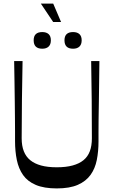

<svg xmlns="http://www.w3.org/2000/svg" viewBox="-20 -1041 634 1072"><path d="M297 11Q226 11 180 -8.5Q134 -28 109 -63.5Q84 -99 74 -147.5Q64 -196 64 -253Q64 -273 64 -305Q64 -337 63.5 -379.5Q63 -422 62.5 -473Q62 -524 61 -581.5Q60 -639 59 -700H106Q104 -593 102.5 -485Q101 -377 101 -269Q101 -227 113 -196.5Q125 -166 149 -146.5Q173 -127 209.5 -117Q246 -107 297 -107Q348 -107 385 -117Q422 -127 446 -146.5Q470 -166 481.5 -196.5Q493 -227 493 -269Q493 -377 492 -485Q491 -593 489 -700H535Q534 -639 533.5 -581Q533 -523 532 -472Q531 -421 530.5 -378Q530 -335 530 -303Q530 -271 530 -251Q530 -196 520.5 -148Q511 -100 485.5 -64.5Q460 -29 414.5 -9Q369 11 297 11ZM216 -769Q168 -769 168 -816Q168 -839 180 -850.5Q192 -862 216 -862Q239 -862 251.5 -850.5Q264 -839 264 -816Q264 -793 251.5 -781Q239 -769 216 -769ZM388 -769Q340 -769 340 -816Q340 -839 352 -850.5Q364 -862 388 -862Q411 -862 423.5 -850.5Q436 -839 436 -816Q436 -793 423.5 -781Q411 -769 388 -769ZM277 -918 208 -1021H277L321 -918Z"/></svg>

Font: Ojuju Medium
Style: Regular
Weight: 500
Designer: Chisaokwu Joboson, Mirko Velimirovic
Foundry: Udi Foundry
Version: Version 1.000